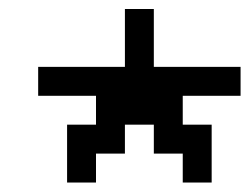

<svg xmlns="http://www.w3.org/2000/svg" viewBox="-20 -582 540 415"><path d="M500 -375V-437.5H312.5Q312.5 -437.5 312.5 -562.5H250Q250 -562.5 250 -437.5H62.5V-375H187.5V-312.5H125Q125 -312.5 125 -187.5H187.5V-250H250V-312.5H312.5V-250H375V-187.5H437.5Q437.5 -187.5 437.5 -312.5H375V-375Z"/></svg>

Font: BFUnifontExMono
Style: Regular
Weight: 500
Version: Version 15.0.06